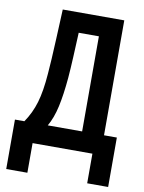

<svg xmlns="http://www.w3.org/2000/svg" viewBox="-95 -779 752 1002"><g transform="rotate(10 281.5 -278.5)"><path d="M9 157V-105H59Q94 -156 112 -216.5Q130 -277 137 -371Q140 -406 142.5 -450.5Q145 -495 148 -558Q151 -621 155 -714H481V-105H549V157H438V0H121V157ZM245 -368Q237 -277 223 -213.5Q209 -150 183 -105H365V-609H258Q255 -541 252 -479Q249 -417 245 -368Z"/></g></svg>

Font: Noto Sans Mono SemiCondensed SemiBold
Style: Regular
Weight: 600
Width: 4
Designer: Monotype Design Team
Foundry: Monotype Imaging Inc.
Version: Version 2.014; ttfautohint (v1.8.4.7-5d5b)